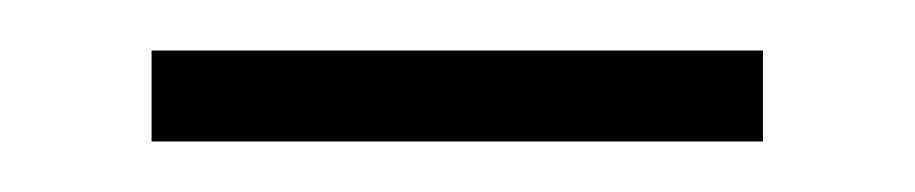

<svg xmlns="http://www.w3.org/2000/svg" viewBox="-20 -309 362 76"><path d="M40 -253H282V-289H40Z"/></svg>

Font: Noto Sans Myanmar UI ExtraLight
Style: Regular
Weight: 200
Designer: Monotype Design Team
Foundry: Monotype Imaging Inc.
Version: Version 2.103